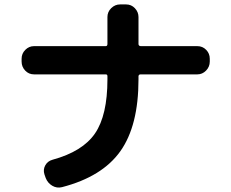

<svg xmlns="http://www.w3.org/2000/svg" viewBox="-20 -807 1040 863"><path d="M132.8 -472.7Q109.4 -472.7 93.3 -489.7Q77.1 -506.8 77.1 -530.3V-543Q77.1 -566.4 93.8 -583Q110.4 -599.6 132.8 -599.6H455.1Q462.9 -599.6 462.9 -609.4V-730.5Q462.9 -753.9 480 -770.5Q497.1 -787.1 519.5 -787.1H546.9Q570.3 -787.1 586.4 -770Q602.5 -752.9 602.5 -730.5V-609.4Q602.5 -600.6 612.3 -599.6H867.2Q890.6 -599.6 906.7 -583Q922.9 -566.4 922.9 -543V-530.3Q922.9 -506.8 906.2 -489.7Q889.6 -472.7 867.2 -472.7H612.3Q603.5 -472.7 602.5 -464.8V-450.2Q602.5 -242.2 521 -127.4Q439.5 -12.7 258.8 34.2Q235.4 40 214.8 27.8Q194.3 15.6 185.5 -6.8L179.7 -23.4Q172.9 -44.9 183.6 -64Q194.3 -83 215.8 -88.9Q351.6 -126 407.2 -207.5Q462.9 -289.1 462.9 -450.2V-464.8Q462.9 -472.7 455.1 -472.7Z"/></svg>

Font: Rounded Mgen+ 1m bold
Style: Bold
Weight: 700
Designer: [Source Han Sans]
Ryoko NISHIZUKA  (kana & ideographs); Paul D. Hunt (Latin, Greek & Cyrillic); Wenlong ZHANG  (bopomofo
Version: Version 1.059.20150602